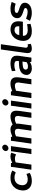

<svg xmlns="http://www.w3.org/2000/svg" viewBox="1854 -2612 768 4517"><g transform="rotate(-90 2238.5 -354.0)"><path d="M313 -397C372 -397 394 -388 441 -368L486 -448C431 -476 390 -492 306 -492C138 -491 20 -381 15 -198C15 -72 99 10 236 10C317 10 372 -8 428 -37L405 -116C352 -96 328 -87 269 -87C185 -87 139 -138 139 -213C143 -325 206 -396 313 -397Z M819 -492C768 -492 718 -478 669 -450L658 -481H572L504 0H624L676 -370C703 -381 731 -387 759 -387C800 -387 832 -378 859 -361L865 -363L905 -473C879 -486 850 -492 819 -492Z M1093 -622C1093 -657 1064 -687 1028 -687C987 -686 944 -650 943 -604C943 -569 971 -539 1007 -539C1048 -540 1092 -576 1093 -622ZM939 -481 872 0H992L1059 -481Z M1447 -492C1384 -492 1329 -464 1285 -450L1271 -481H1185L1117 0H1240L1291 -362C1330 -378 1358 -389 1399 -389C1446 -389 1467 -358 1467 -316L1422 0H1545L1584 -272C1587 -292 1588 -311 1588 -331C1588 -340 1588 -350 1587 -359C1630 -377 1658 -389 1704 -389C1751 -389 1769 -359 1769 -318L1724 0H1847L1886 -277C1890 -303 1892 -327 1892 -349C1892 -437 1859 -492 1751 -492C1699 -492 1637 -475 1566 -442C1542 -475 1502 -492 1447 -492Z M2164 -622C2164 -657 2135 -687 2099 -687C2058 -686 2015 -650 2014 -604C2014 -569 2042 -539 2078 -539C2119 -540 2163 -576 2164 -622ZM2010 -481 1943 0H2063L2130 -481Z M2557 -314 2512 0H2635L2674 -277C2677 -300 2679 -322 2679 -342C2679 -435 2641 -492 2528 -492C2474 -492 2416 -478 2356 -450L2342 -481H2256L2188 0H2311L2362 -362C2414 -380 2453 -389 2481 -389C2533 -389 2557 -358 2557 -314Z M2859 -133C2861 -180 2894 -199 2962 -204L3048 -210L3033 -109C3005 -93 2975 -81 2931 -81C2890 -81 2859 -97 2859 -133ZM2888 10C2945 10 2994 -5 3036 -34L3045 0H3141L3183 -297C3185 -313 3186 -329 3186 -343C3186 -449 3121 -492 2989 -492C2947 -492 2892 -481 2823 -459L2830 -375C2877 -392 2919 -401 2957 -401C3034 -401 3063 -386 3063 -331C3063 -321 3062 -308 3060 -295L2960 -290C2841 -283 2738 -238 2733 -113C2733 -34 2800 10 2888 10Z M3423 -84C3386 -84 3374 -102 3374 -132L3456 -718H3333L3250 -125C3248 -113 3247 -102 3247 -90C3247 -36 3270 10 3354 10C3409 10 3465 -14 3465 -14L3455 -87C3455 -87 3440 -84 3423 -84Z M3879 -312C3879 -304 3878 -295 3877 -285H3669C3682 -353 3726 -397 3787 -397C3847 -397 3879 -370 3879 -312ZM3534 -193C3534 -65 3615 10 3760 10C3820 10 3878 -1 3936 -20L3926 -102C3884 -92 3838 -87 3789 -87C3700 -87 3654 -122 3654 -192V-200H3985C3989 -232 3996 -270 3996 -304C3996 -425 3930 -492 3798 -492C3647 -489 3537 -363 3534 -193Z M4211 -89C4170 -89 4108 -105 4055 -126L4007 -34C4058 -9 4125 10 4191 10C4374 10 4423 -81 4431 -138C4432 -145 4432 -151 4432 -157C4432 -298 4192 -277 4192 -342C4192 -374 4211 -393 4282 -393C4332 -393 4380 -379 4409 -370L4452 -464C4421 -474 4355 -492 4295 -492C4109 -492 4077 -398 4070 -351C4069 -344 4069 -337 4069 -330C4069 -183 4308 -200 4308 -143C4308 -107 4280 -89 4211 -89Z"/></g></svg>

Font: Cantarell
Style: BoldOblique
Weight: 700
Italic angle: -8°
Designer: Dave Crossland
Version: Version 0.024